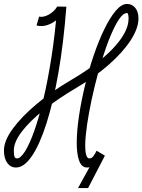

<svg xmlns="http://www.w3.org/2000/svg" viewBox="-55 -834 721 972"><path d="M340 118 405 0 476 -46 391 118ZM434 -71 476 -46Q459 -19 436 -2.5Q413 14 385 14Q358 14 345.5 -21Q333 -56 333.5 -115Q334 -174 345 -247.5Q356 -321 375 -400Q394 -479 419 -552.5Q444 -626 472.5 -685Q501 -744 530.5 -779Q560 -814 588 -814Q614 -814 630 -794Q646 -774 646 -741Q646 -690 605.5 -628.5Q565 -567 494 -505Q423 -443 331 -389Q239 -335 167.5 -278Q96 -221 55.5 -168Q15 -115 15 -72Q15 -60 16 -51Q17 -42 20.5 -37Q24 -32 31 -32Q49 -32 71.5 -67.5Q94 -103 118 -170Q142 -237 164.5 -331.5Q187 -426 205.5 -544.5Q224 -663 235 -801L281 -800Q266 -765 240.5 -741Q215 -717 186 -707.5Q157 -698 130 -705L143 -750Q163 -745 190 -759Q217 -773 235 -801L281 -800Q267 -617 241 -467.5Q215 -318 180.5 -210Q146 -102 106.5 -44Q67 14 26 14Q-2 14 -18.5 -9.5Q-35 -33 -35 -72Q-35 -121 9 -181.5Q53 -242 129.5 -306.5Q206 -371 305 -429Q368 -466 421.5 -505.5Q475 -545 514 -585.5Q553 -626 574.5 -665Q596 -704 596 -741Q596 -749 595 -755Q594 -761 592.5 -764.5Q591 -768 588 -768Q569 -768 548 -737Q527 -706 505 -653.5Q483 -601 462.5 -535.5Q442 -470 425 -400Q408 -330 396 -264.5Q384 -199 379 -146.5Q374 -94 378.5 -63Q383 -32 398 -32Q409 -32 417.5 -43Q426 -54 434 -71Z"/></svg>

Font: Victor Mono Thin
Style: Italic
Weight: 100
Italic angle: -12°
Monospace: yes
Designer: Rune Bjørnerås
Version: Version 1.561;gftools[0.9.30]